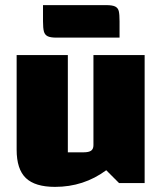

<svg xmlns="http://www.w3.org/2000/svg" viewBox="-20 -715 635 750"><path d="M45 0ZM545 0H445L395 -50Q307 15 195 15Q117 15 81 -19.5Q45 -54 45 -130V-500H245V-120H306Q327 -120 336 -126.5Q345 -133 345 -148V-500H545ZM148 -632V-695H395Q419 -695 430 -689.5Q441 -684 444 -671.5Q447 -659 447 -632V-568H201Q177 -568 166 -573.5Q155 -579 151.5 -592Q148 -605 148 -632Z"/></svg>

Font: Changa Black
Style: Regular
Weight: 900
Designer: Eduardo Rodriguez Tunni
Foundry: Eduardo Rodriguez Tunni
Version: Version 2.001; ttfautohint (v1.5.10-5e6f)